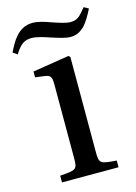

<svg xmlns="http://www.w3.org/2000/svg" viewBox="-134 -741 568 800"><g transform="rotate(-15 150.5 -341.0)"><path d="M32 0H276V-29C205 -34 201 -36 201 -87V-496L194 -502L37 -477V-452L75 -447C101 -443 107 -438 107 -402V-87C107 -36 104 -34 32 -29ZM-27 -576 -8 -563C14 -598 31 -614 64 -614C86 -614 115 -605 144 -595C173 -586 202 -576 224 -576C249 -576 267 -586 284 -602C300 -619 314 -643 328 -671L308 -682C280 -647 268 -636 240 -636C219 -636 192 -646 164 -655C137 -665 109 -674 85 -674C21 -674 -7 -616 -27 -576Z"/></g></svg>

Font: Lingua Franca
Style: Regular
Weight: 400
Version: Version 1.19